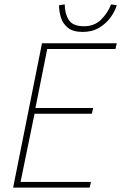

<svg xmlns="http://www.w3.org/2000/svg" viewBox="-20 -858 554 878"><path d="M40 0 172 -660H514L508 -634H196L142 -364H406L400 -338H138L74 -26H396L390 0ZM358 -712Q314 -712 290.5 -731Q267 -750 258.5 -778Q250 -806 250 -834L276 -838Q276 -796 294.5 -767Q313 -738 364 -738Q412 -738 442.5 -768.5Q473 -799 488 -838L514 -834Q506 -807 486 -779Q466 -751 434 -731.5Q402 -712 358 -712Z"/></svg>

Font: Source Sans 3 ExtraLight ExtraLight
Style: Italic
Weight: 250
Italic angle: -11°
Version: Version 3.052;hotconv 1.1.0;makeotfexe 2.6.0